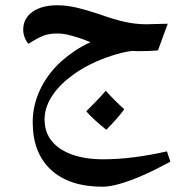

<svg xmlns="http://www.w3.org/2000/svg" viewBox="-20 -420 689 728"><path d="M369 288Q243 288 173.5 224Q104 160 104 43Q104 -21 132.5 -81Q161 -141 213 -188Q238 -210 265 -228Q292 -246 323 -260Q304 -268 282 -275.5Q260 -283 238.5 -288Q217 -293 197 -293Q167 -293 145.5 -285Q124 -277 88 -254Q80 -262 74 -277Q68 -292 68 -307Q68 -350 103 -375Q138 -400 197 -400Q233 -400 271 -391Q309 -382 360 -365Q410 -347 451.5 -337.5Q493 -328 534 -328L616 -330L579 -229Q568 -228 549.5 -227Q531 -226 512.5 -226Q494 -226 480 -227Q444 -222 402.5 -208.5Q361 -195 321.5 -175.5Q282 -156 250 -131Q202 -95 175.5 -53Q149 -11 149 33Q149 81 176 114.5Q203 148 253 166Q303 184 371 184Q426 184 486 176.5Q546 169 613 154L626 193Q573 222 524.5 243.5Q476 265 436 276.5Q396 288 369 288ZM383 72Q358 52 339 34.5Q320 17 307 2Q328 -19 346.5 -38Q365 -57 381 -76Q410 -43 451 -6Q440 10 422.5 30Q405 50 383 72Z"/></svg>

Font: Noto Naskh Arabic SemiBold
Style: Regular
Weight: 600
Designer: Monotype Design Team, David Williams, Mohamad Dakak and Nizar Qandah
Foundry: Monotype Imaging Inc.
Version: Version 2.016